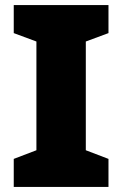

<svg xmlns="http://www.w3.org/2000/svg" viewBox="-20 -734 480 754"><path d="M406 0H34V-110L123 -144V-571L34 -604V-714H406V-604L317 -571V-144L406 -110Z"/></svg>

Font: Noto Sans Meetei Mayek Black
Style: Regular
Weight: 900
Designer: Monotype Design Team and Neelakash Kshetrimayum
Foundry: Monotype Imaging Inc.
Version: Version 2.002; ttfautohint (v1.8.4.7-5d5b)